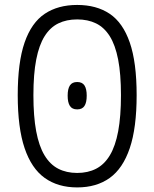

<svg xmlns="http://www.w3.org/2000/svg" viewBox="-20 -762 640 796"><path d="M300 15Q220.5 15 165.5 -24.2Q110.5 -63.5 82 -147.8Q53.5 -232 53.5 -367.5Q53.5 -503.5 82 -585.8Q110.5 -668 165.5 -704.8Q220.5 -741.5 300 -741.5Q380 -741.5 434.8 -704.8Q489.5 -668 518 -585.8Q546.5 -503.5 546.5 -367.5Q546.5 -232 518 -147.8Q489.5 -63.5 434.8 -24.2Q380 15 300 15ZM300 -45Q344.5 -45 378.5 -62.5Q412.5 -80 435.5 -118.2Q458.5 -156.5 470 -218Q481.5 -279.5 481.5 -367.5Q481.5 -455 469.8 -515.2Q458 -575.5 435 -612Q412 -648.5 378.2 -665Q344.5 -681.5 300 -681.5Q255.5 -681.5 221.8 -665Q188 -648.5 165 -612Q142 -575.5 130.2 -515.2Q118.5 -455 118.5 -367.5Q118.5 -279.5 130 -218Q141.5 -156.5 164.5 -118.2Q187.5 -80 221.5 -62.5Q255.5 -45 300 -45ZM300 -308.5Q279 -308.5 269.8 -322.8Q260.5 -337 260.5 -365.5Q260.5 -393.5 269.8 -407.8Q279 -422 300 -422Q321 -422 330.2 -407.8Q339.5 -393.5 339.5 -365.5Q339.5 -337 330.2 -322.8Q321 -308.5 300 -308.5Z"/></svg>

Font: Spline Sans Mono Light
Style: Regular
Weight: 300
Monospace: yes
Version: Version 1.004